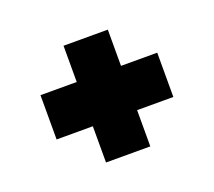

<svg xmlns="http://www.w3.org/2000/svg" viewBox="-68 -500 549 493"><g transform="rotate(-20 207.0 -253.5)"><path d="M146 -94V-193H47V-314H146V-413H267V-314H366V-193H267V-94Z"/></g></svg>

Font: Saira Ultra Condensed Black
Style: Regular
Weight: 900
Width: 1
Designer: Hector Gatti with collaboration of the Omnibus-Type team
Foundry: Omnibus-Type
Version: Version 1.001; ttfautohint (v1.8)